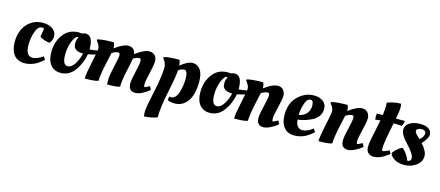

<svg xmlns="http://www.w3.org/2000/svg" viewBox="-54 -1181 4567 1993"><g transform="rotate(15 2229.0 -185.0)"><path d="M260 -393C270.7 -393 279 -391 285 -387L270 -299C281.3 -288.3 298 -279.3 320 -272C342 -264.7 361.3 -261 378 -261C396.7 -282.3 406 -307.8 406 -337.5C406 -367.2 392.8 -392.2 366.5 -412.5C340.2 -432.8 304.7 -443 260 -443C191.3 -443 135.2 -418.3 91.5 -369C47.8 -319.7 26 -255.3 26 -176C26 -118.7 39 -73 65 -39C91 -5 130 12 182 12C203.3 12 225 8.7 247 2C269 -4.7 287 -12 301 -20C315 -28 330 -38 346 -50C362 -62 372.7 -71.7 378 -79L355 -110L340 -98C329.3 -90.7 315 -83.2 297 -75.5C279 -67.8 262 -64 246 -64C196.7 -64 172 -104 172 -184C172 -234.7 180 -282.2 196 -326.5C212 -370.8 233.3 -393 260 -393Z M567 12C627.7 12 677.3 -13.8 716 -65.5C754.7 -117.2 780.3 -178 793 -248L813 -252C850.3 -259.3 880 -267.7 902 -277L896 -316L880 -312C852 -306 824.3 -302.3 797 -301C797 -400.3 770.7 -450 718 -450C704 -450 691.3 -447 680 -441L644 -443C574 -443 519.2 -416.3 479.5 -363C439.8 -309.7 420 -246 420 -172C420 -114 433 -68.8 459 -36.5C485 -4.2 521 12 567 12ZM621 -74C584.3 -74 566 -110 566 -182C566 -232.7 573.3 -277.7 588 -317C602.7 -356.3 618.3 -381.3 635 -392C637 -393.3 640 -394 644 -394C648 -394 651.3 -393.3 654 -392L649 -382C640.3 -363.3 636 -343.3 636 -322C636 -268.7 671.7 -242 743 -242C734.3 -202 718.8 -164 696.5 -128C674.2 -92 649 -74 621 -74Z M845 3C905.7 3 947.7 -1.7 971 -11C971 -55.7 983 -130.7 1007 -236L1027 -324C1051 -340 1073 -348 1093 -348C1105.7 -348 1112 -339 1112 -321C1112 -303 1104.2 -260.3 1088.5 -193C1072.8 -125.7 1065 -78 1065 -50C1065 -22 1065.7 -4.3 1067 3C1138.3 3 1183.7 -1.3 1203 -10C1203 -52.7 1211.5 -112.7 1228.5 -190C1245.5 -267.3 1254.7 -312.7 1256 -326C1280.7 -340.7 1302.7 -348 1322 -348C1333.3 -348 1339 -338.5 1339 -319.5C1339 -300.5 1331.8 -259.8 1317.5 -197.5C1303.2 -135.2 1296 -93.7 1296 -73C1296 -16.3 1321 12 1371 12C1393.7 12 1419.8 4.2 1449.5 -11.5C1479.2 -27.2 1502.7 -43.7 1520 -61L1502 -96L1491 -90C1467.7 -77.3 1454 -71 1450 -71C1444 -71 1441 -81.5 1441 -102.5C1441 -123.5 1448.3 -164.7 1463 -226C1477.7 -287.3 1485 -331.3 1485 -358C1485 -384.7 1477.3 -405.5 1462 -420.5C1446.7 -435.5 1427.5 -443 1404.5 -443C1381.5 -443 1355.5 -435.2 1326.5 -419.5C1297.5 -403.8 1274 -388.7 1256 -374C1248 -420 1221.7 -443 1177 -443C1141.7 -443 1094 -420.7 1034 -376C1034 -404.7 1029.3 -425.3 1020 -438C940.7 -438 883 -433 847 -423L846 -410L855 -398C873.7 -373.3 883 -350 883 -328C883 -316 873.5 -265.7 854.5 -177C835.5 -88.3 826 -28.3 826 3Z M1523 224C1579.7 220.7 1626 211.7 1662 197C1662 125.7 1674.3 31.7 1699 -85C1723.7 -201.7 1737.3 -283.3 1740 -330C1762 -345.3 1782.7 -353 1802 -353C1826.7 -353 1839 -323 1839 -263C1839 -221 1832.3 -175.3 1819 -126C1812.3 -101.3 1802.5 -81 1789.5 -65C1776.5 -49 1761.3 -41 1744 -41C1736 -41 1729 -41.7 1723 -43L1716 -4L1726 0C1744.7 8 1768 12 1796 12C1850 12 1894.7 -11.5 1930 -58.5C1965.3 -105.5 1983 -177.3 1983 -274C1983 -329.3 1972.5 -371.3 1951.5 -400C1930.5 -428.7 1902.8 -443 1868.5 -443C1834.2 -443 1791.3 -422 1740 -380C1738 -405.3 1733.3 -425 1726 -439C1646.7 -439 1591.3 -434 1560 -424L1559 -411L1568 -400C1574.7 -392 1581 -380.8 1587 -366.5C1593 -352.2 1596 -338.7 1596 -326C1596 -261.3 1583 -169.2 1557 -49.5C1531 70.2 1518 143.7 1518 171C1518 198.3 1519.7 216 1523 224Z M2169 12C2229.7 12 2279.3 -13.8 2318 -65.5C2356.7 -117.2 2382.3 -178 2395 -248L2415 -252C2452.3 -259.3 2482 -267.7 2504 -277L2498 -316L2482 -312C2454 -306 2426.3 -302.3 2399 -301C2399 -400.3 2372.7 -450 2320 -450C2306 -450 2293.3 -447 2282 -441L2246 -443C2176 -443 2121.2 -416.3 2081.5 -363C2041.8 -309.7 2022 -246 2022 -172C2022 -114 2035 -68.8 2061 -36.5C2087 -4.2 2123 12 2169 12ZM2223 -74C2186.3 -74 2168 -110 2168 -182C2168 -232.7 2175.3 -277.7 2190 -317C2204.7 -356.3 2220.3 -381.3 2237 -392C2239 -393.3 2242 -394 2246 -394C2250 -394 2253.3 -393.3 2256 -392L2251 -382C2242.3 -363.3 2238 -343.3 2238 -322C2238 -268.7 2273.7 -242 2345 -242C2336.3 -202 2320.8 -164 2298.5 -128C2276.2 -92 2251 -74 2223 -74Z M2450 3C2510.7 3 2552.7 -1.7 2576 -11C2576 -54.3 2587.7 -128.3 2611 -233C2622.3 -281.7 2629 -311.7 2631 -323C2659 -339.7 2682.7 -348 2702 -348C2713.3 -348 2719 -339 2719 -321C2719 -303 2711.5 -262.7 2696.5 -200C2681.5 -137.3 2674 -94.3 2674 -71C2674 -15.7 2698.3 12 2747 12C2768.3 12 2792.5 5.2 2819.5 -8.5C2846.5 -22.2 2865 -33 2875 -41C2885 -49 2893 -55.7 2899 -61L2881 -96L2869 -90C2845 -77.3 2831 -71 2827 -71C2821.7 -71 2819 -81.5 2819 -102.5C2819 -123.5 2826.7 -164.7 2842 -226C2857.3 -287.3 2865 -330.5 2865 -355.5C2865 -380.5 2857.8 -401.3 2843.5 -418C2829.2 -434.7 2810 -443 2786 -443C2746 -443 2697 -420.7 2639 -376C2638.3 -406 2633.7 -426.7 2625 -438C2545.7 -438 2488 -433 2452 -423L2451 -410L2460 -398C2478.7 -373.3 2488 -350 2488 -328C2488 -316 2478.5 -265.7 2459.5 -177C2440.5 -88.3 2431 -28.3 2431 3Z M2927 -173C2927 -115 2940.3 -69.7 2967 -37C2993.7 -4.3 3030 12 3076 12C3122 12 3164.3 1.3 3203 -20C3217 -28 3232 -38 3248 -50C3264 -62 3274.7 -71.7 3280 -79L3256 -111L3241 -99C3231 -91 3217 -83 3199 -75C3181 -67 3164 -63 3148 -63C3101.3 -63 3075.7 -94.3 3071 -157L3095 -160C3134.3 -166 3177.7 -180.7 3225 -204C3248.3 -216 3268.2 -233 3284.5 -255C3300.8 -277 3309 -304.2 3309 -336.5C3309 -368.8 3296.3 -394.7 3271 -414C3245.7 -433.3 3213.3 -443 3174 -443C3110 -443 3052.8 -418.8 3002.5 -370.5C2952.2 -322.2 2927 -256.3 2927 -173ZM3151 -249C3131 -226.3 3104 -212 3070 -206C3070 -243.3 3076.8 -283.5 3090.5 -326.5C3104.2 -369.5 3123.7 -391 3149 -391C3170.3 -391 3181 -373 3181 -337C3181 -301 3171 -271.7 3151 -249Z M3357 3C3417.7 3 3459.7 -1.7 3483 -11C3483 -54.3 3494.7 -128.3 3518 -233C3529.3 -281.7 3536 -311.7 3538 -323C3566 -339.7 3589.7 -348 3609 -348C3620.3 -348 3626 -339 3626 -321C3626 -303 3618.5 -262.7 3603.5 -200C3588.5 -137.3 3581 -94.3 3581 -71C3581 -15.7 3605.3 12 3654 12C3675.3 12 3699.5 5.2 3726.5 -8.5C3753.5 -22.2 3772 -33 3782 -41C3792 -49 3800 -55.7 3806 -61L3788 -96L3776 -90C3752 -77.3 3738 -71 3734 -71C3728.7 -71 3726 -81.5 3726 -102.5C3726 -123.5 3733.7 -164.7 3749 -226C3764.3 -287.3 3772 -330.5 3772 -355.5C3772 -380.5 3764.8 -401.3 3750.5 -418C3736.2 -434.7 3717 -443 3693 -443C3653 -443 3604 -420.7 3546 -376C3545.3 -406 3540.7 -426.7 3532 -438C3452.7 -438 3395 -433 3359 -423L3358 -410L3367 -398C3385.7 -373.3 3395 -350 3395 -328C3395 -316 3385.5 -265.7 3366.5 -177C3347.5 -88.3 3338 -28.3 3338 3Z M4151 -431H4054C4065.3 -486.3 4071 -524 4071 -544C4071 -564 4069.7 -580.7 4067 -594C4021 -594 3972 -585 3920 -567V-564L3921 -533C3921 -501 3918.3 -467 3913 -431H3850C3848 -422.3 3847 -411.2 3847 -397.5C3847 -383.8 3847.7 -373 3849 -365C3861 -367 3879.3 -369 3904 -371C3899.3 -343.7 3892 -307.8 3882 -263.5C3872 -219.2 3864.2 -181.7 3858.5 -151C3852.8 -120.3 3850 -92.8 3850 -68.5C3850 -44.2 3857.5 -24.7 3872.5 -10C3887.5 4.7 3906.7 12 3930 12C3980.7 12 4035.7 -12.7 4095 -62L4077 -95C4041 -78.3 4018.8 -70 4010.5 -70C4002.2 -70 3998 -79.7 3998 -99C3998 -135.7 4013.3 -228.3 4044 -377H4062C4084.7 -377 4108.7 -375.7 4134 -373C4144 -395 4149.7 -414.3 4151 -431Z M4442 -131C4442 -149.7 4436 -169.7 4424 -191C4412 -212.3 4402.3 -226.8 4395 -234.5L4377 -253C4417.7 -298.3 4438 -333.8 4438 -359.5C4438 -385.2 4427.3 -405.5 4406 -420.5C4384.7 -435.5 4352.8 -443 4310.5 -443C4268.2 -443 4232 -433.8 4202 -415.5C4172 -397.2 4157 -371.3 4157 -338C4157 -304.7 4184 -259.8 4238 -203.5C4292 -147.2 4319 -103.7 4319 -73C4319 -51.7 4306.7 -40 4282 -38C4260.7 -91.3 4233.3 -130.3 4200 -155C4184 -150.3 4164.3 -137.5 4141 -116.5C4117.7 -95.5 4106 -80.3 4106 -71C4106 -55.7 4119.8 -38 4147.5 -18C4175.2 2 4212.7 12 4260 12C4307.3 12 4349.5 -1.3 4386.5 -28C4423.5 -54.7 4442 -89 4442 -131ZM4388 -359C4388 -335.7 4374 -312 4346 -288L4331 -301C4301.7 -327.7 4287 -348.3 4287 -363C4287 -371 4292 -378.2 4302 -384.5C4312 -390.8 4324.7 -394 4340 -394C4372 -394 4388 -382.3 4388 -359Z"/></g></svg>

Font: Oleo Script
Style: Regular
Weight: 400
Designer: Soytutype
Foundry: Soytutype
Version: Version 1.002